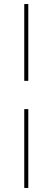

<svg xmlns="http://www.w3.org/2000/svg" viewBox="-20 -740 260 950"><path d="M100 -340H120V-720H100ZM100 190H120V-200H100Z"/></svg>

Font: Fixel Text Thin
Style: Regular
Weight: 100
Width: 4
Designer: AlfaBravo + MacPaw
Foundry: Kyrylo Tkachov, Marchela Mozhyna, Serhii Makarenko, Maria Weinstein, Zakhar Kryvoshyya
Version: Version 1.211